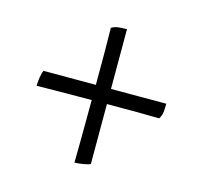

<svg xmlns="http://www.w3.org/2000/svg" viewBox="-80 -590 710 674"><g transform="rotate(15 275.0 -253.0)"><path d="M245 -3Q246 -42 246 -87Q246 -132 246.5 -178.5Q247 -225 247 -266Q247 -304 247 -336Q247 -368 247 -405Q247 -442 246 -493Q258 -500 271 -501.5Q284 -503 302 -503V-13Q294 -9 276 -6Q258 -3 245 -3ZM47 -229Q47 -242 49.5 -259Q52 -276 57 -286H503Q503 -269 501.5 -255.5Q500 -242 492 -230Q444 -231 410 -231Q376 -231 346 -231Q316 -231 279 -231Q242 -231 202 -230.5Q162 -230 123 -230Q84 -230 47 -229Z"/></g></svg>

Font: Vollkorn Medium
Style: Regular
Weight: 500
Designer: Friedrich Althausen
Foundry: Friedrich Althausen
Version: Version 5.000